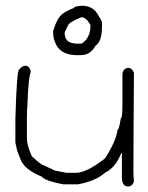

<svg xmlns="http://www.w3.org/2000/svg" viewBox="-20 -683 528 683"><path d="M69.8 -449.2Q85.4 -449.2 89.4 -427.7V-425.8Q81.5 -414.1 77.6 -312.5Q75.7 -290.5 75.7 -261.7V-191.4Q75.7 -166 93.3 -127Q127.4 -95.7 134.3 -95.7L175.3 -76.2L216.3 -68.4H251.5Q287.6 -68.4 353 -119.1Q393.6 -181.6 397.9 -220.7Q403.3 -220.7 409.7 -261.7Q415.5 -261.7 415.5 -314.5V-419.9Q418.9 -441.4 437 -441.4Q449.2 -441.4 456.5 -423.8Q454.6 -175.8 454.6 -70.3Q454.6 -60.1 456.5 -37.1Q450.2 -19.5 435.1 -19.5Q413.6 -19.5 413.6 -54.7V-138.7H411.6Q390.6 -85.9 353 -68.4Q321.3 -39.1 257.3 -27.3H204.6Q140.6 -39.6 128.4 -54.7Q68.8 -79.1 54.2 -113.3Q38.6 -150.4 38.6 -158.2L34.7 -175.8V-259.8Q39.6 -435.5 48.3 -435.5Q59.1 -449.2 69.8 -449.2ZM270.5 -662.6Q314.5 -662.6 331.1 -625.5Q342.8 -610.4 342.8 -600.1V-588.4Q342.8 -534.7 319.3 -520Q301.8 -486.8 266.6 -486.8H247.1Q189.5 -490.2 174.8 -535.6Q168.9 -548.3 168.9 -572.8Q183.6 -620.6 204.1 -635.3Q220.2 -646 243.2 -654.8Q243.2 -660.6 270.5 -662.6ZM210 -566.9Q210 -535.2 237.3 -529.8L249 -527.8H270.5Q301.8 -547.9 301.8 -592.3V-594.2Q286.1 -621.6 270.5 -621.6H268.6Q224.1 -602.5 221.7 -592.3Q210 -568.4 210 -566.9Z"/></svg>

Font: CEF Fonts CJK
Style: Regular
Weight: 400
Designer: PartyBoss (派对大魔王)
Version: Release 2.25